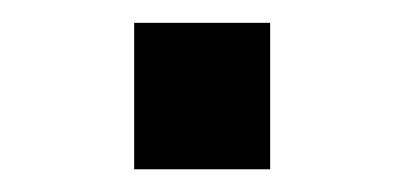

<svg xmlns="http://www.w3.org/2000/svg" viewBox="-20 -149 356 169"><path d="M98.1 0V-128.9H217.8V0Z"/></svg>

Font: HK Grotesk Legacy
Style: Bold
Weight: 700
Designer: Alfredo Marco Pradil
Foundry: Hanken Design Co.
Version: Version 2.022;PS 002.022;hotconv 1.0.88;makeotf.lib2.5.64775